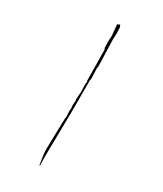

<svg xmlns="http://www.w3.org/2000/svg" viewBox="-237 -932 977 1150"><g transform="rotate(30 251.5 -357.0)"><path d="M247.6 -466.8 250.5 -471.7 247.6 -550.8 250.5 -555.7 244.6 -748 246.6 -784.2 244.6 -828.6 237.8 -843.8 225.1 -835.9 220.7 -839.4 228 -761.7 226.1 -719.7 227.5 -671.4H231.9L234.9 -449.7H237.8L234.9 -428.2L236.8 -377L232.9 -323.2L234.9 -318.8L232.9 -279.3L234.9 -261.7L232.9 -238.3L234.9 -215.8V-194.8H232.9L227.5 19.5Q227.5 43.5 231.2 70.1Q234.9 96.7 240.2 127.9L242.2 129.9L244.6 127.9L242.7 75.2L247.6 -248Z"/></g></svg>

Font: Bakudai
Style: ExtraLight
Weight: 200
Version: Version 1.48